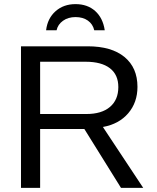

<svg xmlns="http://www.w3.org/2000/svg" viewBox="-20 -913 762 933"><path d="M676 0H568L390 -286H175V0H82V-688H406Q522 -688 585 -636Q648 -584 648 -491Q648 -415 603 -362.5Q558 -310 480 -296ZM555 -490Q555 -550 514 -581.5Q473 -613 396 -613H175V-359H400Q474 -359 514.5 -393.5Q555 -428 555 -490ZM489 -766H438Q431 -796 407 -813Q383 -830 347 -830Q311 -830 286 -812Q261 -794 255 -766H204Q211 -824 250 -858.5Q289 -893 347 -893Q405 -893 442.5 -859.5Q480 -826 489 -766Z"/></svg>

Font: Libra Sans
Style: Regular
Weight: 400
Foundry: Context Ltd
Version: Version 1.002